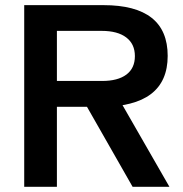

<svg xmlns="http://www.w3.org/2000/svg" viewBox="-20 -723 707 743"><path d="M73.7 0V-703.1H380.4Q628.9 -703.1 628.9 -506.8Q628.9 -309.6 369.1 -309.6H200.2V0ZM493.2 0 296.9 -344.2H438L635.7 0ZM200.2 -409.7H375Q436 -409.7 469 -434.3Q502 -459 502 -505.9Q502 -552.7 468.5 -578.1Q435.1 -603.5 373.5 -603.5H200.2Z"/></svg>

Font: Schibsted Grotesk SemiBold
Style: Regular
Weight: 600
Designer: Bakken & Baeck AS, Henrik Kongsvoll
Foundry: Schibsted ASA
Version: Version 1.100;gftools[0.9.25]